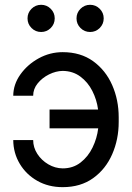

<svg xmlns="http://www.w3.org/2000/svg" viewBox="-20 -770 550 800"><path d="M241.2 -474.6Q212.9 -474.1 184.3 -460Q155.8 -445.8 137 -422.6Q118.2 -399.4 118.2 -371.1H35.2Q35.6 -418.5 64.9 -459.7Q94.2 -501 141.1 -526.9Q188 -552.7 241.2 -552.7Q315.9 -552.7 368.2 -514.9Q420.4 -477.1 447.5 -415.3Q474.6 -353.5 474.6 -281.2V-261.7Q474.6 -189.5 447.5 -127.4Q420.4 -65.4 368.2 -27.8Q315.9 9.8 241.2 9.8Q181.6 9.8 135.3 -16.6Q88.9 -43 62.3 -87.6Q35.6 -132.3 35.2 -186.5H118.2Q118.2 -155.8 135.5 -128.9Q152.8 -102.1 181.2 -85.4Q209.5 -68.8 241.2 -68.4Q284.2 -68.4 315.7 -92.8Q347.2 -117.2 365.7 -155.5Q384.3 -193.8 389.2 -235.4H186.5V-313.5H388.7Q383.3 -354.5 364.7 -391.1Q346.2 -427.7 314.9 -450.9Q283.7 -474.1 241.2 -474.6ZM151.4 -636.7Q127.9 -636.7 111.3 -653.3Q94.7 -669.9 94.7 -693.4Q94.7 -716.8 111.3 -733.4Q127.9 -750 151.4 -750Q174.8 -750 191.4 -733.4Q208 -716.8 208 -693.4Q208 -669.9 191.4 -653.3Q174.8 -636.7 151.4 -636.7ZM355.5 -636.7Q332 -636.7 315.4 -653.3Q298.8 -669.9 298.8 -693.4Q298.8 -716.8 315.4 -733.4Q332 -750 355.5 -750Q378.9 -750 395.5 -733.4Q412.1 -716.8 412.1 -693.4Q412.1 -669.9 395.5 -653.3Q378.9 -636.7 355.5 -636.7Z"/></svg>

Font: Inter Display
Style: Regular
Weight: 400
Designer: Rasmus Andersson
Foundry: rsms
Version: Version 4.000;git-37864ae